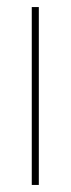

<svg xmlns="http://www.w3.org/2000/svg" viewBox="-20 -524 201 544"><path d="M70 0V-504H90V0Z"/></svg>

Font: DM Sans Thin
Style: Regular
Weight: 100
Designer: Colophon Foundry, Jonny Pinhorn
Foundry: Colophon Foundry
Version: Version 4.004; ttfautohint (v1.8.4.7-5d5b)